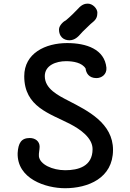

<svg xmlns="http://www.w3.org/2000/svg" viewBox="-20 -1001 701 1036"><path d="M75.2 -175.3C71.3 -36.1 226.6 14.6 331.1 14.6C453.6 14.6 589.8 -38.6 589.8 -192.4C589.8 -336.4 453.1 -403.8 350.1 -457C293.5 -486.3 221.7 -521.5 221.7 -590.3C221.7 -648.4 282.2 -670.9 336.4 -670.9C376 -670.9 422.9 -662.6 441.9 -631.3C444.3 -607.9 459 -579.6 500.5 -579.6C527.8 -579.6 557.1 -599.1 554.2 -635.7C543.9 -735.4 446.3 -768.6 342.3 -768.6C225.1 -768.6 110.8 -713.9 110.8 -589.8C110.8 -423.3 249.5 -388.7 359.9 -331.1C412.1 -303.7 479.5 -257.8 479.5 -196.3C479.5 -103 401.9 -82.5 332 -82.5C262.7 -82.5 194.8 -113.8 189.9 -157.7C188.5 -175.8 193.8 -192.4 193.8 -209.5C193.8 -238.8 169.9 -256.3 140.6 -256.3C93.8 -256.3 78.6 -228 75.2 -175.3ZM354.5 -783.7C383.3 -783.7 401.9 -802.7 417.5 -820.8C422.4 -826.2 429.2 -834 434.6 -838.4C461.4 -863.3 462.4 -866.7 480 -880.9C502 -898.4 504.9 -913.1 505.4 -932.6C505.4 -954.6 480.5 -981.4 453.6 -981.4C440.4 -981.4 422.4 -978 401.9 -954.6C386.7 -938.5 358.9 -910.6 335.9 -891.6C325.2 -887.2 298.3 -864.7 298.3 -841.8C298.3 -804.7 321.8 -783.7 354.5 -783.7Z"/></svg>

Font: Autour One
Style: Regular
Weight: 400
Designer: Eben Sorkin
Foundry: Eben Sorkin
Version: Version 1.002